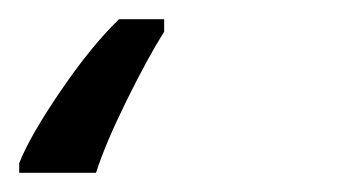

<svg xmlns="http://www.w3.org/2000/svg" viewBox="-30 41 371 200"><path d="M-10 211Q1 183 33 136Q65 89 94 61H141V74Q124 101 102 145.5Q80 190 70 221H-10Z"/></svg>

Font: Noto Sans UI Narrow
Style: Italic
Weight: 400
Width: 4
Italic angle: -12°
Designer: Monotype Design Team
Foundry: Monotype Imaging Inc.
Version: Version 1.001